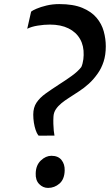

<svg xmlns="http://www.w3.org/2000/svg" viewBox="-20 -911 538 941"><path d="M168 -247Q160 -258 154.5 -274.5Q149 -291 146 -310.2Q143 -329.5 143 -349.5Q143 -384 159 -408Q175 -432 203.2 -452.2Q231.5 -472.5 267 -495.5Q301 -517 331.5 -539Q362 -561 378.5 -582.5Q382 -590 384.5 -599.8Q387 -609.5 388.5 -620.5Q390 -631.5 390 -641Q391.5 -686.5 372.2 -720Q353 -753.5 315.5 -772Q278 -790.5 224.5 -790.5Q196.5 -790.5 165.2 -785.5Q134 -780.5 113.5 -770L132.5 -854Q138.5 -859.5 158.8 -868.2Q179 -877 208.2 -884Q237.5 -891 270.5 -891Q339 -891 383.5 -872.5Q428 -854 453.2 -824Q478.5 -794 488.5 -757.2Q498.5 -720.5 498.5 -684Q498.5 -642 487.8 -609Q477 -576 459.5 -551.5Q438.5 -521.5 415.2 -500.5Q392 -479.5 367.2 -463.5Q342.5 -447.5 316.5 -430.5Q297.5 -418.5 281 -405Q264.5 -391.5 253.8 -375.5Q243 -359.5 242 -339Q241 -322 241.5 -304Q242 -286 243.5 -270.8Q245 -255.5 247 -246.5L174.5 -246ZM155 -61.5Q156 -101.5 180.2 -124.5Q204.5 -147.5 232 -147.5Q265 -147.5 281.5 -126.8Q298 -106 297 -75.5Q296 -32.5 271.5 -11.2Q247 10 215.5 10Q190.5 10 172 -9Q153.5 -28 155 -61.5Z"/></svg>

Font: Merriweather 24pt SemiCondensed
Style: Bold Italic
Weight: 700
Width: 4
Italic angle: -7.8°
Designer: Eben Sorkin
Foundry: Eben Sorkin
Version: Version 2.101